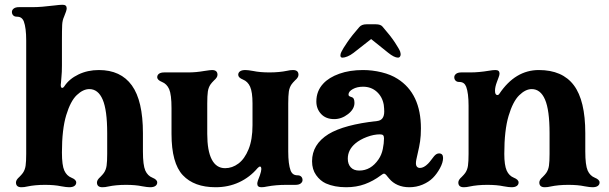

<svg xmlns="http://www.w3.org/2000/svg" viewBox="-20 -776 2557 806"><path d="M47 -10Q47 -16 51 -22Q55 -28 61 -33Q71 -43 76 -50Q85 -63 87.5 -80.5Q90 -98 90 -130V-606Q90 -659 80 -686Q76 -696 69 -701Q62 -706 50 -706Q41 -706 35.5 -711.5Q30 -717 30 -726Q30 -734 37.5 -740Q45 -746 60 -746H118Q152 -746 208 -753Q231 -756 243 -756Q260 -756 260 -741Q260 -732 249 -706Q242 -691 241 -671.5Q240 -652 240 -606V-501Q240 -472 238 -454Q236 -436 236 -429L235 -420Q235 -407 241 -407Q246 -407 251 -415Q271 -445 309.5 -463.5Q348 -482 395 -482Q487 -482 533.5 -417.5Q580 -353 580 -217V-140Q580 -83 590 -60Q600 -38 620 -30Q640 -22 640 -10Q640 -1 632.5 4.5Q625 10 610 10Q599 10 577 6Q549 0 509 0Q467 0 434 7Q422 10 410 10Q387 10 387 -10Q387 -16 391 -22Q395 -28 401 -33Q411 -43 416 -50Q425 -63 427.5 -80.5Q430 -98 430 -130V-217Q430 -314 411 -358Q392 -402 355 -402Q329 -402 302.5 -377Q276 -352 258 -292.5Q240 -233 240 -136Q240 -82 250 -60Q260 -38 280 -30Q300 -22 300 -10Q300 -1 292.5 4.5Q285 10 270 10Q259 10 237 6Q209 0 169 0Q127 0 94 7Q82 10 70 10Q47 10 47 -10Z M700 -214V-322Q700 -379 690 -402Q680 -424 660 -432Q640 -440 640 -452Q640 -461 647.5 -466.5Q655 -472 670 -472H771Q803 -472 837 -478Q863 -482 870 -482Q893 -482 893 -462Q893 -456 889 -450Q885 -444 879 -439Q869 -429 864 -422Q855 -409 852.5 -391.5Q850 -374 850 -342V-214Q850 -143 869 -106.5Q888 -70 925 -70Q955 -70 981 -89.5Q1007 -109 1023.5 -149.5Q1040 -190 1040 -251V-342Q1040 -389 1030 -412Q1020 -434 1000 -442Q980 -450 980 -462Q980 -471 987.5 -476.5Q995 -482 1010 -482Q1021 -482 1043 -478Q1071 -472 1111 -472Q1153 -472 1186 -479Q1198 -482 1210 -482Q1233 -482 1233 -462Q1233 -456 1229 -450Q1225 -444 1219 -439Q1209 -429 1204 -422Q1195 -409 1192.5 -391.5Q1190 -374 1190 -342V-140Q1190 -87 1200 -60Q1204 -50 1211 -45Q1218 -40 1230 -40Q1239 -40 1244.5 -34.5Q1250 -29 1250 -20Q1250 -12 1242.5 -6Q1235 0 1220 0H1182Q1138 0 1101 7Q1088 10 1077 10Q1060 10 1060 -5Q1060 -14 1071 -40Q1077 -58 1077 -66Q1077 -77 1071 -77Q1068 -77 1061 -70Q1029 -32 984 -11Q939 10 885 10Q795 10 747.5 -40.5Q700 -91 700 -214Z M1348 -6Q1324 -17 1307 -41Q1290 -65 1290 -99Q1290 -170 1359 -213Q1425 -253 1563 -268Q1593 -271 1593 -308Q1593 -320 1591 -336Q1585 -370 1561.5 -391Q1538 -412 1504 -412Q1479 -412 1461 -402Q1443 -392 1443 -379Q1443 -375 1445.5 -373Q1448 -371 1454 -369Q1462 -367 1465 -361Q1468 -355 1468 -344Q1468 -318 1441 -297Q1414 -276 1383 -276Q1348 -276 1328 -297.5Q1308 -319 1308 -350Q1308 -394 1337 -425Q1361 -451 1404.5 -466.5Q1448 -482 1504 -482Q1543 -482 1582 -472.5Q1621 -463 1649 -445Q1747 -383 1747 -237Q1747 -206 1743.5 -182.5Q1740 -159 1733 -130Q1726 -102 1726 -91Q1726 -81 1730.5 -76Q1735 -71 1743 -71Q1759 -71 1777 -89Q1783 -95 1790 -104.5Q1797 -114 1802 -120Q1812 -132 1823 -132Q1840 -132 1840 -113Q1840 -94 1827 -70Q1814 -46 1797 -29Q1780 -12 1754 -1Q1728 10 1698 10Q1671 10 1649.5 0.5Q1628 -9 1614 -26Q1610 -30 1606 -35.5Q1602 -41 1598.5 -44Q1595 -47 1592 -47Q1588 -47 1579 -40Q1547 -16 1511.5 -3Q1476 10 1433 10Q1384 10 1348 -6ZM1488 -60Q1537 -60 1569 -107Q1582 -126 1587 -150.5Q1592 -175 1592 -195Q1592 -204 1588.5 -208Q1585 -212 1575 -212Q1549 -212 1520 -201Q1491 -190 1472 -174Q1440 -147 1440 -110Q1440 -87 1452.5 -73.5Q1465 -60 1488 -60ZM1409 -543Q1409 -550 1413 -558Q1419 -571 1438.5 -599.5Q1458 -628 1488 -662Q1498 -674 1518 -674H1558Q1578 -674 1586 -664Q1620 -625 1638 -597.5Q1656 -570 1660 -559Q1662 -551 1662 -549Q1662 -542 1659 -538Q1656 -534 1651 -534Q1635 -534 1609 -555L1538 -612L1464 -554Q1451 -544 1438.5 -539Q1426 -534 1418 -534Q1409 -534 1409 -543Z M1904 -10Q1904 -16 1908 -22Q1912 -28 1918 -33Q1928 -43 1933 -50Q1942 -63 1944.5 -80.5Q1947 -98 1947 -130V-332Q1947 -385 1937 -412Q1933 -422 1926 -427Q1919 -432 1907 -432Q1898 -432 1892.5 -437.5Q1887 -443 1887 -452Q1887 -460 1894.5 -466Q1902 -472 1917 -472H1955Q1990 -472 2032 -479Q2049 -482 2060 -482Q2077 -482 2077 -467Q2077 -461 2072.5 -449.5Q2068 -438 2066 -432Q2058 -411 2058 -395Q2058 -377 2068 -377Q2073 -377 2076 -382Q2143 -482 2242 -482Q2341 -482 2389 -418Q2437 -354 2437 -217V-140Q2437 -83 2447 -60Q2457 -38 2477 -30Q2497 -22 2497 -10Q2497 -1 2489.5 4.5Q2482 10 2467 10Q2456 10 2434 6Q2406 0 2366 0Q2324 0 2291 7Q2279 10 2267 10Q2244 10 2244 -10Q2244 -16 2248 -22Q2252 -28 2258 -33Q2268 -43 2273 -50Q2282 -63 2284.5 -80.5Q2287 -98 2287 -130V-217Q2287 -314 2268 -358Q2249 -402 2212 -402Q2186 -402 2159.5 -376Q2133 -350 2115 -289.5Q2097 -229 2097 -130Q2097 -83 2107 -60Q2117 -38 2137 -30Q2157 -22 2157 -10Q2157 -1 2149.5 4.5Q2142 10 2127 10Q2116 10 2094 6Q2066 0 2026 0Q1984 0 1951 7Q1939 10 1927 10Q1904 10 1904 -10Z"/></svg>

Font: Raigarh
Style: Bold
Weight: 700
Designer: jaikishan Patel
Foundry: MagicType
Version: Version 1.000